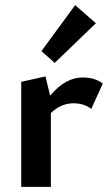

<svg xmlns="http://www.w3.org/2000/svg" viewBox="-20 -731 423 751"><path d="M355 -640 194 -485 142 -531 274 -711ZM303 -428Q352 -428 382 -404L337 -305Q308 -327 268 -327Q219 -327 179 -289V0H63V-411L158 -432L176 -357Q236 -428 303 -428Z"/></svg>

Font: EauTest
Style: Bold
Weight: 700
Designer: Christian Thalmann (Catharsis Fonts)
Version: Version 0.001;PS 000.001;hotconv 1.0.88;makeotf.lib2.5.64775